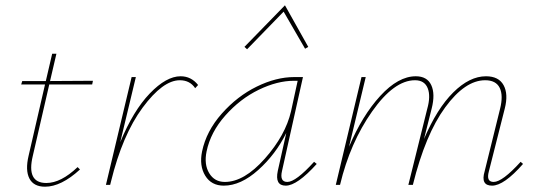

<svg xmlns="http://www.w3.org/2000/svg" viewBox="-20 -698 2024 725"><path d="M166 -379 104 -110Q79 -7 155 -7Q210 -7 273 -67L282 -58Q211 7 150 7Q107 7 91 -24Q75 -55 88 -110L150 -379H60L64 -392H153L177 -495H193L169 -392L331 -393L328 -379Z M662 -410Q702 -410 728 -377L717 -365Q697 -395 659 -395Q595 -395 518.5 -291.5Q442 -188 399 -12L396 0H380L477 -407H493L434 -161Q483 -280 545.5 -345Q608 -410 662 -410Z M1051 -654 913 -512 903 -521 1056 -678 1144 -521 1132 -514ZM1166 -87 1176 -79Q1102 3 1059 3Q1017 3 1029 -53L1061 -196Q1021 -115 955 -56Q889 3 825 3Q778 3 755 -34.5Q732 -72 743 -126Q759 -203 817.5 -269Q876 -335 949.5 -371Q1023 -407 1091 -407H1124L1045 -53Q1035 -11 1065 -11Q1097 -11 1166 -87ZM829 -11Q902 -11 980 -99Q1058 -187 1079 -278L1104 -393H1090Q1027 -393 957 -359Q887 -325 831 -262Q775 -199 760 -126Q750 -77 770 -44Q790 -11 829 -11Z M1946 -87 1955 -79Q1883 3 1838 3Q1794 3 1810 -51L1868 -286Q1881 -337 1867 -366Q1853 -395 1812 -395Q1736 -395 1661 -292.5Q1586 -190 1539 0H1522L1593 -286Q1607 -335 1595 -365Q1583 -395 1547 -395Q1468 -395 1385 -277Q1302 -159 1264 0H1248L1345 -407H1361L1298 -144Q1348 -262 1416 -336Q1484 -410 1550 -410Q1593 -410 1608.5 -376.5Q1624 -343 1610 -288L1581 -173Q1630 -288 1691.5 -349Q1753 -410 1815 -410Q1863 -410 1881.5 -376.5Q1900 -343 1886 -288L1826 -51Q1815 -11 1844 -11Q1877 -11 1946 -87Z"/></svg>

Font: EauTestInfant Thin
Style: Italic
Weight: 250
Italic angle: -12°
Designer: Christian Thalmann (Catharsis Fonts)
Version: Version 0.001;PS 000.001;hotconv 1.0.88;makeotf.lib2.5.64775